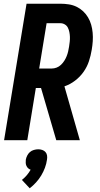

<svg xmlns="http://www.w3.org/2000/svg" viewBox="-20 -755 540 1034"><path d="M410 0H283L201 -281H173L127 0H2L123 -735H305Q328 -735 350.5 -731.5Q373 -728 392.5 -718.5Q412 -709 427.5 -694.5Q443 -680 454 -661.5Q465 -643 471 -622Q477 -601 479 -578.5Q481 -556 479.5 -533Q478 -510 474 -487Q469 -456 459 -425.5Q449 -395 430 -368Q411 -341 384 -320.5Q357 -300 327 -290ZM191 -386H259Q272 -386 285 -391Q298 -396 308.5 -406Q319 -416 326.5 -428Q334 -440 339 -452.5Q344 -465 347 -478Q350 -491 352 -504Q354 -517 355.5 -530.5Q357 -544 356.5 -557Q356 -570 353.5 -582.5Q351 -595 345.5 -606Q340 -617 329 -623.5Q318 -630 305 -630H231ZM140 259 98 214Q112 203 124 189Q136 175 145 159Q137 156 131.5 151Q126 146 122.5 138.5Q119 131 118.5 122.5Q118 114 119 105Q121 94 126.5 83Q132 72 141 64Q150 56 162.5 52.5Q175 49 186 49Q197 49 207.5 52.5Q218 56 225 64Q232 72 233.5 83Q235 94 233 105Q230 127 222 148.5Q214 170 202 190Q190 210 174 227.5Q158 245 140 259Z"/></svg>

Font: Iosevka Extrabold
Style: Italic
Weight: 800
Italic angle: -9°
Monospace: yes
Designer: Belleve Invis
Foundry: Belleve Invis
Version: Version 32.5.0; ttfautohint (v1.8.4)